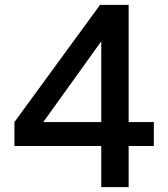

<svg xmlns="http://www.w3.org/2000/svg" viewBox="-20 -765 686 785"><path d="M394 0H506V-168H609V-266H506V-745H389L39 -266V-168H394ZM394 -266H157L394 -596Z"/></svg>

Font: Custom Plus Jakarta Sans SemiBold
Style: Regular
Weight: 600
Designer: Gumpita Rahayu & FullSphere
Foundry: Tokotype & FullSphere
Version: Version 1.001;hotconv 1.0.117;makeotfexe 2.5.65602